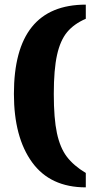

<svg xmlns="http://www.w3.org/2000/svg" viewBox="-20 -708 470 828"><path d="M40 -303Q40 -688 350 -688V-627Q299 -605 269.5 -569.5Q240 -534 226 -471Q212 -408 212 -303Q212 -197 225.5 -134Q239 -71 268 -32.5Q297 6 350 38V100Q197 100 118.5 -8Q40 -116 40 -303Z"/></svg>

Font: Dashboard
Style: Regular
Weight: 400
Designer: jaiki
Version: Version 1.000